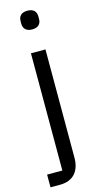

<svg xmlns="http://www.w3.org/2000/svg" viewBox="-142 -781 534 1022"><g transform="rotate(-15 125.0 -270.0)"><path d="M85 130H1V200H53C130 200 165 151 165 80V-516H85ZM125 -637C159 -637 174 -655 174 -682V-695C174 -722 159 -740 125 -740C91 -740 76 -722 76 -695V-682C76 -655 91 -637 125 -637Z"/></g></svg>

Font: IBM Plex Arabic
Style: Regular
Weight: 400
Designer: Mike Abbink, Paul van der Laan, Pieter van Rosmalen, Wael Morcos, Khajak Apelian
Foundry: Bold Monday
Version: Version 1.0